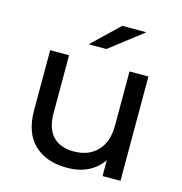

<svg xmlns="http://www.w3.org/2000/svg" viewBox="-109 -836 895 942"><g transform="rotate(15 338.5 -365.5)"><path d="M397 -737H519L351 -607H261ZM489 -256V-530H585V0H494V-80Q433 6 314 6Q208 6 147 -52.5Q86 -111 86 -225V-530H182V-236Q182 -159 219 -119.5Q256 -80 325 -80Q401 -80 445 -126Q489 -172 489 -256Z"/></g></svg>

Font: false
Style: Regular
Weight: 500
Designer: Julieta Ulanovsky
Foundry: Julieta Ulanovsky
Version: Version 7.222;hotconv 1.0.109;makeotfexe 2.5.65596